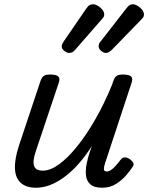

<svg xmlns="http://www.w3.org/2000/svg" viewBox="-20 -864 694 899"><path d="M149 15Q103 15 77.5 -7.5Q52 -30 50 -74.5Q48 -119 69 -183L169 -483Q176 -503 185.5 -509Q195 -515 214 -515Q245 -515 253.5 -505.5Q262 -496 255 -476L149 -160Q140 -135 137.5 -113Q135 -91 144.5 -78Q154 -65 181 -65Q216 -65 257 -95Q298 -125 341.5 -179Q385 -233 427 -306.5Q469 -380 505 -468L510 -483Q517 -503 526.5 -509Q536 -515 555 -515Q586 -515 594.5 -505.5Q603 -496 596 -476L473 -103Q467 -85 466.5 -76Q466 -67 470 -64Q474 -61 479 -61Q489 -61 499 -67.5Q509 -74 520 -86Q531 -98 544 -115Q553 -127 564 -127Q575 -127 588 -119Q601 -109 604.5 -100.5Q608 -92 601 -83Q591 -67 571.5 -44Q552 -21 523.5 -3Q495 15 459 15Q420 15 402.5 -1.5Q385 -18 382.5 -43Q380 -68 385.5 -96Q391 -124 399 -148L410 -180Q380 -133 348 -97Q316 -61 282.5 -36Q249 -11 215.5 2Q182 15 149 15ZM303 -616Q294 -616 281.5 -625.5Q269 -635 269 -646Q269 -653 272 -659Q275 -665 279 -671L384 -824Q393 -837 400 -840.5Q407 -844 416 -844Q426 -844 438 -837Q450 -830 459 -819Q468 -808 468 -796Q468 -788 464.5 -783.5Q461 -779 456 -773L332 -631Q325 -622 317 -619Q309 -616 303 -616ZM476 -616Q466 -616 454 -625.5Q442 -635 442 -646Q442 -653 444 -659Q446 -665 452 -671L571 -824Q580 -836 587 -840Q594 -844 602 -844Q612 -844 624 -837Q636 -830 645 -819Q654 -808 654 -796Q654 -788 650.5 -783Q647 -778 642 -773L504 -631Q496 -623 488.5 -619.5Q481 -616 476 -616Z"/></svg>

Font: Playwrite CA
Style: Regular
Weight: 400
Designer: Veronika Burian, José Scaglione
Foundry: TypeTogether
Version: Version 1.002